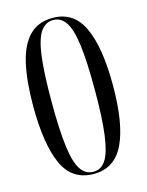

<svg xmlns="http://www.w3.org/2000/svg" viewBox="-112 -793 667 873"><g transform="rotate(-15 221.5 -357.0)"><path d="M221 10Q118 10 75.5 -85.5Q33 -181 33 -359Q33 -474 51 -555.5Q69 -637 110.5 -680.5Q152 -724 222 -724Q321 -724 364.5 -629.5Q408 -535 408 -358Q408 -177 363.5 -83.5Q319 10 221 10ZM221 0Q258 0 280 -34Q302 -68 312.5 -146.5Q323 -225 323 -358Q323 -491 313 -569Q303 -647 280.5 -680.5Q258 -714 222 -714Q185 -714 162 -680.5Q139 -647 129 -569Q119 -491 119 -358Q119 -225 129 -146.5Q139 -68 161.5 -34Q184 0 221 0Z"/></g></svg>

Font: Noto Serif Display ExtraCondensed
Style: Regular
Weight: 400
Width: 2
Designer: Monotype Design Team
Foundry: Monotype Imaging Inc.
Version: Version 2.009